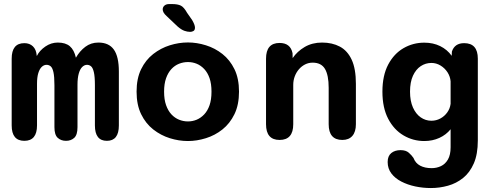

<svg xmlns="http://www.w3.org/2000/svg" viewBox="-20 -702 2516 970"><path d="M313.5 9.5Q288.5 9.5 271.8 -5.5Q255 -20.5 255 -59.5V-271.5Q255 -315 250 -337.2Q245 -359.5 236 -367Q227 -374.5 215 -374.5Q202 -374.5 191 -364.2Q180 -354 173.5 -332.8Q167 -311.5 167 -278.5V-68.5Q167 9.5 103 9.5Q39 9.5 39 -68.5V-405.5Q39 -484 103 -484Q129.5 -484 146.2 -468Q163 -452 165.5 -421.5L166 -419Q179.5 -446.5 208.8 -466.8Q238 -487 272 -487Q311 -487 332.8 -468.5Q354.5 -450 363.5 -410.5Q382.5 -444 411 -465.5Q439.5 -487 477 -487Q530 -487 555.2 -451.5Q580.5 -416 580.5 -340.5V-68.5Q580.5 9.5 520 9.5Q459.5 9.5 459.5 -68.5V-271.5Q459.5 -315 454.2 -337.2Q449 -359.5 440 -367Q431 -374.5 419.5 -374.5Q406.5 -374.5 395.2 -363.5Q384 -352.5 377.8 -330Q371.5 -307.5 371.5 -273.5V-59.5Q371.5 -20.5 355 -5.5Q338.5 9.5 313.5 9.5Z M929.5 10.5Q883.5 10.5 838 -3.8Q792.5 -18 754.2 -48Q716 -78 693 -125.2Q670 -172.5 670 -239Q670 -305.5 693 -352.5Q716 -399.5 754.2 -429.2Q792.5 -459 838 -473.2Q883.5 -487.5 929.5 -487.5Q974.5 -487.5 1020.2 -473.2Q1066 -459 1103.8 -429.2Q1141.5 -399.5 1164.5 -352.5Q1187.5 -305.5 1187.5 -239Q1187.5 -172.5 1164.5 -125.2Q1141.5 -78 1103.8 -48Q1066 -18 1020.2 -3.8Q974.5 10.5 929.5 10.5ZM929.5 -88.5Q952.5 -88.5 973.5 -97.2Q994.5 -106 1011.8 -124.2Q1029 -142.5 1038.8 -170.8Q1048.5 -199 1048.5 -239Q1048.5 -278.5 1038.8 -306.8Q1029 -335 1011.8 -353.2Q994.5 -371.5 973.5 -380Q952.5 -388.5 929.5 -388.5Q906.5 -388.5 884.8 -380Q863 -371.5 846 -353.2Q829 -335 819 -306.8Q809 -278.5 809 -239Q809 -199 819 -170.8Q829 -142.5 846 -124.2Q863 -106 884.8 -97.2Q906.5 -88.5 929.5 -88.5ZM940.5 -541Q926.5 -541 911.2 -546.5Q896 -552 877.5 -568L821.5 -621Q802 -638.5 802 -654.5Q802 -666 810.8 -673.8Q819.5 -681.5 835 -681.5H849Q878 -681.5 893.8 -673.5Q909.5 -665.5 925 -637.5L950.5 -601Q965 -576.5 965 -562.5Q965 -550 957.5 -545.5Q950 -541 940.5 -541Z M1709.5 5Q1640.5 5 1640.5 -74.5V-258.5Q1640.5 -322 1621.8 -353.8Q1603 -385.5 1559.5 -385.5Q1539 -385.5 1521.2 -376.5Q1503.5 -367.5 1490 -351.8Q1476.5 -336 1469 -315.8Q1461.5 -295.5 1461.5 -273V-74.5Q1461.5 5 1392.5 5Q1324 5 1324 -74.5V-405.5Q1324 -485 1392.5 -485Q1447.5 -485 1458 -433L1458.5 -408.5Q1481.5 -442.5 1519.5 -464.8Q1557.5 -487 1607 -487Q1658.5 -487 1697 -466.5Q1735.5 -446 1756.8 -400.2Q1778 -354.5 1778 -278.5V-74.5Q1778 -36 1760.2 -15.5Q1742.5 5 1709.5 5Z M2157 248Q2116.5 248 2077.8 239.8Q2039 231.5 2007.5 215.2Q1976 199 1957.2 174.2Q1938.5 149.5 1938.5 116.5Q1938.5 86 1956.8 71.2Q1975 56.5 2003.5 56.5Q2030.5 56.5 2045.2 69.5Q2060 82.5 2069 96Q2079 122.5 2102.8 135Q2126.5 147.5 2160.5 147.5Q2186 147.5 2207.8 137.2Q2229.5 127 2243 103.8Q2256.5 80.5 2256.5 42V-49Q2234 -21 2199.5 -5.2Q2165 10.5 2123.5 10.5Q2067 10.5 2018.8 -17.8Q1970.5 -46 1941.2 -101.8Q1912 -157.5 1912 -239Q1912 -320.5 1941.2 -375.8Q1970.5 -431 2018.8 -458.8Q2067 -486.5 2123.5 -486.5Q2168.5 -486.5 2204 -469Q2239.5 -451.5 2262 -420L2263 -441.5Q2277 -484 2325 -484Q2394 -484 2394 -405.5V7.5Q2394 77 2373.8 123.5Q2353.5 170 2319.5 197.2Q2285.5 224.5 2243.2 236.2Q2201 248 2157 248ZM2159.5 -92Q2183.5 -92 2204.5 -103.2Q2225.5 -114.5 2239.5 -134Q2253.5 -153.5 2256.5 -177.5V-291Q2254.5 -315.5 2240.8 -336.8Q2227 -358 2205.5 -371Q2184 -384 2159.5 -384Q2130 -384 2105.5 -367.8Q2081 -351.5 2066.2 -319.2Q2051.5 -287 2051.5 -239Q2051.5 -192 2066.2 -159Q2081 -126 2105.5 -109Q2130 -92 2159.5 -92Z"/></svg>

Font: Sono Monospace SemiBold
Style: Regular
Weight: 600
Designer: Tyler Finck
Foundry: Tyler Finck
Version: Version 2.112